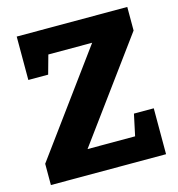

<svg xmlns="http://www.w3.org/2000/svg" viewBox="-105 -797 826 889"><g transform="rotate(-15 307.5 -352.5)"><path d="M582 0H30V-102L385 -587H175L150 -497H55V-705H585V-592L237 -117H465L487 -220H582Z"/></g></svg>

Font: BitterBold
Style: Bold
Weight: 700
Designer: Sol Matas
Foundry: Sol Matas
Version: Version 001.001